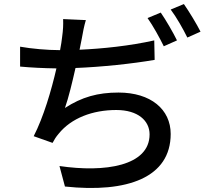

<svg xmlns="http://www.w3.org/2000/svg" viewBox="-20 -874 1040 946"><path d="M740 -675C620 -648 485 -634 372 -629L383 -684C388 -713 394 -745 403 -775L291 -780C292 -751 291 -727 286 -691C284 -674 281 -652 276 -627H274C213 -627 135 -634 79 -644V-546C132 -541 193 -538 258 -537C233 -428 194 -296 146 -203L239 -170C248 -187 256 -200 269 -215C331 -292 436 -332 553 -332C660 -332 717 -279 717 -212C717 -56 496 -23 273 -56L300 45C609 78 821 0 821 -214C821 -335 723 -418 564 -418C462 -418 383 -396 300 -342C318 -393 336 -468 352 -539C480 -544 632 -560 742 -579ZM707 -785C734 -747 767 -687 787 -646L852 -675C833 -714 797 -776 772 -812ZM821 -827C849 -790 882 -732 903 -689L968 -718C950 -754 912 -817 886 -854Z"/></svg>

Font: Noto Sans CJK JP Medium
Style: Regular
Weight: 500
Designer: Ryoko NISHIZUKA (kana & ideographs); Paul D. Hunt (Latin, Greek & Cyrillic); Wenlong ZHANG (bopomofo); Sandoll Communica
Foundry: Adobe Systems Incorporated
Version: Version 1.004;PS 1.004;hotconv 1.0.82;makeotf.lib2.5.63406